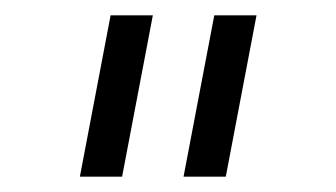

<svg xmlns="http://www.w3.org/2000/svg" viewBox="-20 -770 438 250"><path d="M84 -540 124 -750H179L139 -540ZM219 -540 259 -750H314L274 -540Z"/></svg>

Font: Mohave Light
Style: Regular
Weight: 300
Designer: Gumpita Rahayu
Foundry: Tokotype
Version: Version 2.003